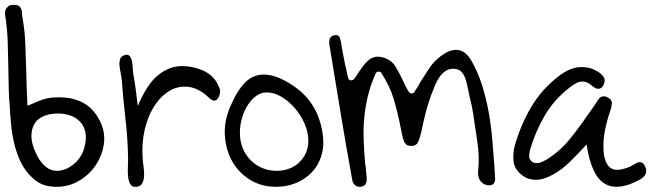

<svg xmlns="http://www.w3.org/2000/svg" viewBox="-21 -754 2653 775"><path d="M7.8 -723.6Q13.7 -731.4 20.5 -732.9Q27.3 -734.4 36.1 -734.4Q47.9 -734.4 54.2 -730.5Q60.5 -726.6 62.5 -721.7Q66.4 -715.8 67.4 -707Q68.4 -698.2 68.4 -690.4Q79.1 -633.8 81.1 -577.6Q83 -521.5 85 -462.9Q85.9 -429.7 86.9 -395.5Q87.9 -361.3 89.8 -327.1Q93.8 -329.1 96.7 -330.1Q99.6 -331.1 102.5 -332Q125 -342.8 147 -350.6Q168.9 -358.4 193.4 -360.4Q199.2 -360.4 205.1 -360.8Q210.9 -361.3 215.8 -361.3Q321.3 -361.3 369.1 -288.1Q403.3 -237.3 399.4 -183.6Q396.5 -147.5 380.4 -113.8Q364.3 -80.1 338.9 -55.2Q313.5 -30.3 280.3 -15.1Q247.1 0 209 0Q204.1 0 198.7 0Q193.4 0 188.5 -1Q150.4 -3.9 122.1 -25.9Q93.8 -47.9 74.2 -79.1Q58.6 -105.5 48.8 -132.8Q39.1 -160.2 33.2 -188.5Q27.3 -216.8 24.4 -245.1Q21.5 -273.4 19.5 -300.8Q19.5 -305.7 19 -311.5Q18.6 -317.4 18.6 -323.2Q14.6 -362.3 14.2 -400.9Q13.7 -439.5 12.7 -477.5Q11.7 -529.3 10.3 -581.1Q8.8 -632.8 1 -684.6Q-1 -694.3 -0.5 -705.1Q0 -715.8 7.8 -723.6ZM115.2 -156.2Q121.1 -140.6 129.4 -124.5Q137.7 -108.4 148.9 -95.2Q160.2 -82 175.3 -73.2Q190.4 -64.5 209 -64.5H211.9Q246.1 -66.4 275.9 -90.8Q305.7 -115.2 317.4 -151.4Q331.1 -194.3 321.8 -227.5Q312.5 -260.7 281.2 -279.3Q268.6 -287.1 250.5 -291.5Q232.4 -295.9 212.9 -295.9Q190.4 -295.9 170.9 -290.5Q151.4 -285.2 137.7 -275.4Q114.3 -258.8 107.9 -226.1Q101.6 -193.4 115.2 -156.2Z M481.4 -531.2Q495.1 -536.1 502 -528.3Q508.8 -520.5 511.7 -506.3Q514.6 -492.2 515.1 -475.6Q515.6 -459 518.6 -446.3Q523.4 -420.9 526.9 -392.6Q530.3 -364.3 535.2 -326.2Q572.3 -414.1 617.2 -450.7Q662.1 -487.3 714.8 -487.3Q752 -487.3 790.5 -472.7Q829.1 -458 850.6 -426.8Q858.4 -413.1 864.7 -398.9Q871.1 -384.8 863.3 -365.2Q855.5 -347.7 843.8 -347.7Q837.9 -347.7 832 -351.6Q826.2 -355.5 821.3 -360.4Q801.8 -379.9 777.3 -392.1Q752.9 -404.3 724.6 -404.3Q686.5 -404.3 653.8 -381.3Q621.1 -358.4 597.7 -319.3Q574.2 -280.3 562.5 -227.5Q550.8 -174.8 554.7 -116.2Q555.7 -99.6 558.6 -80.1Q561.5 -60.5 560.5 -43.5Q559.6 -26.4 553.2 -14.2Q546.9 -2 530.3 0Q513.7 2 506.3 -8.8Q499 -19.5 496.6 -36.6Q494.1 -53.7 495.1 -73.7Q496.1 -93.8 496.1 -109.4Q495.1 -191.4 485.8 -270.5Q476.6 -349.6 470.7 -429.7Q469.7 -442.4 466.3 -458.5Q462.9 -474.6 461.4 -489.3Q460 -503.9 463.9 -515.6Q467.8 -527.3 481.4 -531.2Z M908.2 -323.2Q936.5 -389.6 968.8 -421.4Q1001 -453.1 1043.9 -453.1Q1095.7 -453.1 1162.1 -408.2Q1269.5 -336.9 1283.2 -198.2Q1287.1 -156.2 1274.4 -119.6Q1261.7 -83 1235.8 -56.6Q1210 -30.3 1173.3 -15.1Q1136.7 0 1092.8 0Q1034.2 0 988.3 -28.3Q942.4 -56.6 916.5 -102.5Q890.6 -148.4 886.7 -206.1Q882.8 -263.7 908.2 -323.2ZM947.3 -217.8Q947.3 -184.6 958.5 -156.7Q969.7 -128.9 989.7 -108.4Q1009.8 -87.9 1036.6 -76.2Q1063.5 -64.5 1095.7 -64.5Q1124 -64.5 1147.5 -73.7Q1170.9 -83 1187.5 -99.1Q1204.1 -115.2 1213.9 -137.2Q1223.6 -159.2 1223.6 -185.5Q1223.6 -220.7 1208 -255.9Q1192.4 -291 1168 -318.8Q1143.6 -346.7 1113.3 -364.3Q1083 -381.8 1053.7 -380.9Q1033.2 -380.9 1013.7 -367.2Q994.1 -353.5 979.5 -330.6Q964.8 -307.6 956.1 -278.3Q947.3 -249 947.3 -217.8Z M1313.5 -603.5Q1318.4 -610.4 1333 -612.3H1335Q1343.8 -612.3 1348.1 -606.4Q1352.5 -600.6 1356.4 -578.1Q1359.4 -556.6 1363.8 -535.2Q1368.2 -513.7 1373 -488.3Q1376 -477.5 1378.4 -465.8Q1380.9 -454.1 1383.8 -440.4Q1385.7 -431.6 1394.5 -429.7Q1404.3 -429.7 1408.2 -435.5Q1413.1 -440.4 1416.5 -446.3Q1419.9 -452.1 1423.8 -458Q1433.6 -471.7 1442.4 -484.4Q1451.2 -497.1 1461.9 -506.8Q1481.4 -525.4 1503.9 -525.4Q1514.6 -525.4 1531.2 -520.5Q1560.5 -509.8 1575.2 -485.8Q1589.8 -461.9 1603.5 -432.6Q1609.4 -420.9 1615.2 -408.2Q1621.1 -395.5 1628.9 -383.8Q1633.8 -377 1640.6 -377Q1649.4 -377 1652.3 -383.8Q1659.2 -393.6 1665 -403.3Q1670.9 -413.1 1675.8 -422.9Q1694.3 -452.1 1712.4 -479.5Q1730.5 -506.8 1756.8 -526.4Q1791 -552.7 1820.3 -552.7Q1855.5 -552.7 1880.9 -510.7Q1908.2 -462.9 1924.8 -410.2Q1941.4 -357.4 1951.2 -303.2Q1960.9 -249 1965.8 -193.8Q1970.7 -138.7 1974.6 -84Q1975.6 -70.3 1976.1 -57.6Q1976.6 -44.9 1977.5 -32.2Q1978.5 -21.5 1971.7 -12.7Q1965.8 -7.8 1961.4 -6.8Q1957 -5.9 1949.2 -5.9Q1933.6 -8.8 1925.3 -16.1Q1917 -23.4 1913.1 -32.7Q1909.2 -42 1908.7 -51.3Q1908.2 -60.5 1909.2 -66.4Q1914.1 -116.2 1908.2 -162.6Q1902.3 -209 1894.5 -255.9L1888.7 -296.9Q1882.8 -334 1874 -365.2Q1871.1 -378.9 1868.2 -394.5Q1865.2 -407.2 1862.3 -420.4Q1859.4 -433.6 1854.5 -444.3Q1840.8 -474.6 1815.4 -475.6Q1813.5 -475.6 1813 -476.1Q1812.5 -476.6 1810.5 -476.6Q1791 -476.6 1777.3 -467.3Q1763.7 -458 1753.4 -443.4Q1743.2 -428.7 1735.8 -411.6Q1728.5 -394.5 1722.7 -378.9Q1720.7 -373 1719.7 -371.1Q1706.1 -335 1696.8 -297.4Q1687.5 -259.8 1679.7 -222.7L1677.7 -213.9Q1671.9 -189.5 1665 -177.7Q1658.2 -166 1641.6 -165Q1631.8 -165 1625.5 -167Q1619.1 -168.9 1613.3 -176.8Q1608.4 -184.6 1606 -193.8Q1603.5 -203.1 1601.6 -212.9L1600.6 -216.8Q1598.6 -226.6 1596.7 -236.3Q1594.7 -246.1 1592.8 -255.9Q1583 -304.7 1567.9 -355.5Q1552.7 -406.2 1518.6 -459Q1515.6 -464.8 1507.8 -464.8H1505.9Q1499 -464.8 1495.1 -457Q1474.6 -411.1 1463.9 -366.2Q1453.1 -321.3 1449.2 -277.8Q1445.3 -234.4 1446.8 -193.8Q1448.2 -153.3 1451.2 -115.2Q1452.1 -106.4 1452.6 -98.1Q1453.1 -89.8 1455.1 -81.1Q1456.1 -70.3 1457 -60.1Q1458 -49.8 1459 -39.1Q1460 -17.6 1454.6 -10.3Q1449.2 -2.9 1438.5 -1Q1436.5 0 1430.7 0Q1421.9 0 1416 -3.9Q1410.2 -7.8 1406.7 -12.7Q1403.3 -17.6 1401.9 -22.5Q1400.4 -27.3 1400.4 -30.3Q1377.9 -153.3 1356 -285.2Q1334 -417 1308.6 -573.2Q1305.7 -593.8 1313.5 -603.5Z M2057.6 -168.9Q2082 -252.9 2124.5 -324.2Q2167 -395.5 2236.3 -448.2Q2257.8 -464.8 2280.8 -474.1Q2303.7 -483.4 2328.1 -483.4Q2343.8 -483.4 2358.9 -479.5Q2374 -475.6 2390.6 -465.8Q2406.2 -457 2415.5 -442.9Q2424.8 -428.7 2414.1 -409.2Q2406.2 -395.5 2394.5 -395.5Q2386.7 -395.5 2378.9 -400.4Q2371.1 -405.3 2363.3 -412.1Q2347.7 -424.8 2331.1 -424.8Q2316.4 -424.8 2303.2 -417.5Q2290 -410.2 2279.3 -401.4Q2216.8 -353.5 2178.7 -289.1Q2140.6 -224.6 2118.2 -148.4Q2115.2 -136.7 2115.2 -123Q2115.2 -109.4 2126 -101.6Q2132.8 -95.7 2145.5 -95.7Q2155.3 -95.7 2164.6 -99.6Q2173.8 -103.5 2182.6 -108.4Q2237.3 -141.6 2276.4 -189.5Q2315.4 -237.3 2350.6 -289.1Q2358.4 -299.8 2366.7 -311.5Q2375 -323.2 2382.8 -335Q2389.6 -346.7 2397 -356Q2404.3 -365.2 2416 -365.2Q2423.8 -365.2 2430.7 -361.3Q2449.2 -352.5 2448.7 -337.9Q2448.2 -323.2 2442.4 -306.6Q2428.7 -267.6 2420.9 -228Q2413.1 -188.5 2415 -146.5Q2420.9 -68.4 2470.7 -68.4Q2490.2 -68.4 2521.5 -81.1Q2531.2 -85.9 2542 -92.8Q2552.7 -99.6 2562.5 -99.6Q2575.2 -99.6 2583 -82Q2588.9 -69.3 2586.9 -59.1Q2585 -48.8 2578.1 -41.5Q2571.3 -34.2 2561.5 -28.8Q2551.8 -23.4 2541 -18.6Q2501 0 2467.8 0Q2418.9 0 2389.6 -41.5Q2360.4 -83 2346.7 -170.9Q2312.5 -133.8 2281.2 -102.5Q2250 -71.3 2211.9 -49.8Q2194.3 -40 2176.8 -34.2Q2159.2 -28.3 2140.6 -28.3Q2127 -28.3 2112.8 -32.7Q2098.6 -37.1 2085 -47.9Q2054.7 -71.3 2051.8 -104.5Q2048.8 -137.7 2057.6 -168.9Z"/></svg>

Font: Scriphy
Style: Regular
Weight: 400
Designer: Ala M. Lockhart
Foundry: Ala M. Lockhart
Version: Version 1.0 2021